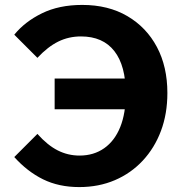

<svg xmlns="http://www.w3.org/2000/svg" viewBox="-20 -740 734 780"><path d="M302 20Q219 20 155 -11.5Q91 -43 38 -102L132 -196Q173 -150 214.5 -129Q256 -108 303 -108Q361 -108 403.5 -138Q446 -168 468.5 -224Q491 -280 491 -359Q491 -473 444.5 -532.5Q398 -592 309 -592Q259 -592 216.5 -571Q174 -550 132 -505L38 -599Q81 -652 150.5 -686Q220 -720 314 -720Q420 -720 497.5 -674.5Q575 -629 617.5 -549Q660 -469 660 -362Q660 -278 634 -208.5Q608 -139 560 -87.5Q512 -36 446.5 -8Q381 20 302 20ZM202 -296V-421H552V-296Z"/></svg>

Font: Moderustic
Style: Bold
Weight: 700
Designer: Tural Alisoy
Foundry: TAFT Foundry
Version: Version 2.120